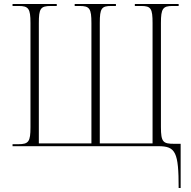

<svg xmlns="http://www.w3.org/2000/svg" viewBox="-20 -734 961 964"><path d="M877 210H887V-12H855C799 -12 788 -20 788 -96V-619C788 -691 798 -704 846 -704H877V-714H657V-704H689C738 -704 746 -691 746 -618V-14H481V-619C481 -692 490 -704 538 -704H562V-714H355V-704H380C430 -704 439 -691 439 -618V-14H175V-618C175 -691 183 -704 236 -704H265V-714H43V-704H74C123 -704 133 -691 133 -619V-95C133 -23 124 -10 72 -10H43V0H776C862 0 877 31 877 210Z"/></svg>

Font: Noto Serif Display SemiCondensed ExtraLight
Style: Regular
Weight: 200
Width: 4
Designer: Monotype Design Team
Foundry: Monotype Imaging Inc.
Version: Version 2.009